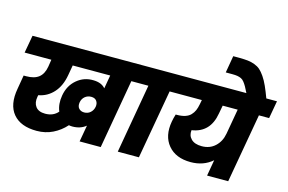

<svg xmlns="http://www.w3.org/2000/svg" viewBox="-119 -1290 2376 1582"><g transform="rotate(15 1068.5 -499.0)"><path d="M651.9 0 676.8 -141.1Q630.4 -103 562 -103Q546.9 -103 532.2 -106Q485.8 -53.7 423.3 -22.9Q360.8 7.8 286.1 7.8Q149.4 7.8 85 -69.1Q20.5 -146 45.9 -287.1L65.9 -404.8H87.9Q157.2 -404.8 194.8 -434.8Q232.4 -464.8 243.2 -527.8L252.9 -589.8H24.9L51.8 -740.2H1047.9L1022 -589.8H935.1L832 0ZM626 -240.2Q657.2 -240.2 679 -260Q700.7 -279.8 706.1 -310.1Q710.9 -338.9 696.5 -359.4Q682.1 -379.9 649.9 -379.9Q619.6 -379.9 597.2 -361.6Q574.7 -343.3 568.8 -311Q563.5 -277.3 580.1 -258.8Q596.7 -240.2 626 -240.2ZM317.9 -147Q387.2 -147 426.8 -193.8Q401.9 -252.9 415 -328.1Q429.7 -415 491.2 -467Q552.7 -519 633.8 -516.1Q701.7 -514.6 734.9 -475.1L754.9 -589.8H435.1L419.9 -502.9Q403.3 -407.7 351.1 -350.3Q298.8 -293 224.1 -279.8L221.2 -265.1Q211.4 -213.4 236.3 -180.2Q261.2 -147 317.9 -147Z M977.5 0 1080.6 -589.8H992.7L1019.5 -740.2H1374.5L1347.7 -589.8H1261.7L1157.7 0Z M1633.3 -222.2Q1701.7 -222.2 1747.1 -264.6Q1792.5 -307.1 1804.2 -374V-373L1842.3 -589.8H1714.4L1701.2 -519Q1672.9 -351.1 1518.6 -328.1Q1512.7 -282.2 1542.7 -252.2Q1572.8 -222.2 1633.3 -222.2ZM1319.3 -589.8 1346.2 -740.2H2137.2L2110.4 -589.8H2023.4L1919.4 0H1739.3L1763.2 -137.2Q1688 -71.8 1578.6 -71.8Q1451.2 -71.8 1386 -149.9Q1320.8 -228 1343.3 -354Q1348.6 -384.8 1359.4 -418.9H1368.7Q1409.7 -418.9 1439 -428.5Q1468.3 -438 1486.1 -456.8Q1503.9 -475.6 1513.7 -498Q1523.4 -520.5 1529.3 -551.8L1536.6 -589.8Z M1878.9 -734.9Q1861.8 -770 1850.6 -789.8Q1839.4 -809.6 1826.9 -825.4Q1814.5 -841.3 1800 -847.9Q1785.6 -854.5 1768.3 -857.7Q1751 -860.8 1724.1 -860.8H1668L1692.9 -1005.9H1746.1Q1790 -1005.4 1818.8 -1002.2Q1847.7 -999 1876.5 -988.3Q1905.3 -977.5 1925 -960.2Q1944.8 -942.9 1966.3 -911.6Q1987.8 -880.4 2006.6 -838.4Q2025.4 -796.4 2048.3 -734.9Z"/></g></svg>

Font: Poppins ExtraBold
Style: Italic
Weight: 800
Italic angle: -10°
Designer: Ninad Kale (Devanagari), Jonny Pinhorn (Latin)
Foundry: Indian Type Foundry
Version: Version 3.200;PS 1.000;hotconv 16.6.54;makeotf.lib2.5.65590